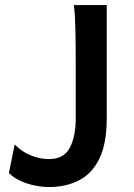

<svg xmlns="http://www.w3.org/2000/svg" viewBox="-20 -733 532 765"><path d="M274.4 -712.9H405.3Q405.3 -649.9 405.3 -581.8Q405.3 -513.7 405.3 -450.2Q405.3 -386.7 405.3 -337.2Q405.3 -287.6 405.3 -261.2Q405.3 -161.6 376.2 -101.6Q347.2 -41.5 295.2 -14.6Q243.2 12.2 174.3 12.2Q149.4 12.2 119.6 6.3Q89.8 0.5 62 -12Q34.2 -24.4 15.6 -43.9L38.6 -157.7Q64.9 -129.4 101.8 -114.3Q138.7 -99.1 174.3 -99.1Q234.9 -99.1 258.3 -144.5Q281.7 -189.9 281.7 -260.7V-478.5Q281.7 -549.8 280.5 -612.1Q279.3 -674.3 274.4 -712.9Z"/></svg>

Font: Kanchenjunga
Style: Bold
Weight: 700
Designer: Becca Hirsbrunner Spalinger
Foundry: SIL International
Version: Version 2.001